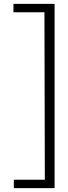

<svg xmlns="http://www.w3.org/2000/svg" viewBox="-20 -801 348 985"><path d="M51 121H210L208 -738H49V-781H260V164H51Z"/></svg>

Font: Ekushey Kolom
Style: Regular
Weight: 400
Designer: Al Mamun Sumon
Foundry: Al Mamun Sumon
Version: Version 1.0